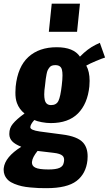

<svg xmlns="http://www.w3.org/2000/svg" viewBox="-27 -843 588 1037"><path d="M236.8 -671.4 252.4 -823.2H404.8L389.2 -671.4ZM249 -275.4Q277.8 -275.4 288.8 -298.6Q299.8 -321.8 306.6 -382.3Q310.5 -414.1 310.5 -436Q310.5 -454.1 307.6 -465.8Q301.8 -491.2 272 -491.2Q261.2 -491.2 253.4 -488.5Q245.6 -485.8 240 -478.5Q234.4 -471.2 230.7 -463.9Q227.1 -456.5 224.4 -441.9Q221.7 -427.2 220 -415.5Q218.3 -403.8 216.3 -382.3Q211.9 -354 211.9 -333Q211.9 -315.9 214.8 -303.2Q221.2 -275.4 249 -275.4ZM234.9 72.3Q274.9 72.3 294.4 63.7Q314 55.2 317.4 35.2Q319.3 26.9 319.3 20.5Q319.3 5.9 310.5 -2Q297.9 -13.7 262.2 -17.6L175.8 -27.8Q147.9 7.3 146 29.8Q145.5 32.2 145.5 34.7Q145.5 53.2 163.1 62Q182.6 72.3 234.9 72.3ZM224.1 173.3Q200.2 173.3 181.2 172.6Q162.1 171.9 136.2 169.4Q110.4 167 90.8 162.6Q71.3 158.2 51 150.1Q30.8 142.1 18.1 130.9Q4.9 119.1 -2 102.5Q-7.3 89.4 -7.3 73.7Q-7.3 69.3 -6.8 64.9Q0 4.9 87.9 -50.3Q53.7 -64 39.1 -79.6Q24.4 -95.2 23.4 -115.7Q23.4 -118.7 23.4 -121.6Q23.4 -151.4 42 -173.8Q62.5 -199.2 105.5 -230Q77.1 -252.4 64.5 -286.6Q55.7 -310.5 56.2 -344.2Q56.2 -358.9 57.6 -375.5Q68.8 -482.9 126.5 -535.4Q184.1 -587.9 279.3 -587.9Q370.6 -587.9 404.8 -537.1Q446.8 -580.1 489.7 -601.1L512.2 -611.8L540.5 -532.2Q525.4 -527.8 491.7 -513.7Q458 -499.5 439 -488.8Q457 -456.1 457 -406.2Q457 -391.6 455.6 -376Q445.8 -282.2 394 -230.2Q342.3 -178.2 247.1 -178.2Q224.6 -178.2 198.5 -183.1Q172.4 -188 158.2 -194.8Q136.7 -170.4 136.7 -155.8Q136.7 -140.1 188 -132.8Q199.7 -130.9 245.1 -125.2Q290.5 -119.6 309.6 -116.7Q391.1 -106.4 421.4 -73.2Q446.3 -45.9 446.3 1.5Q446.3 11.2 445.3 22.5Q437.5 95.2 386.5 134.3Q335.4 173.3 224.1 173.3Z"/></svg>

Font: Oswald
Style: Bold
Weight: 700
Designer: Vernon Adams
Foundry: Vernon Adams
Version: 3.0; ttfautohint (v0.94.23-7a4d-dirty) -l 8 -r 50 -G 200 -x 